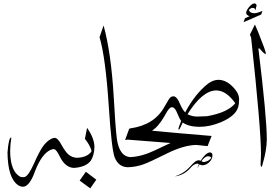

<svg xmlns="http://www.w3.org/2000/svg" viewBox="-20 -978 1602 1097"><path d="M420.4 -76.2Q429.2 -75.2 430.2 -60.1Q430.7 -34.2 413.1 -22.9Q406.7 -18.6 402.3 -18.6Q352.5 -20.5 321.8 -83.5Q302.2 -123.5 290 -125.5Q280.8 -127 267.6 -121.1Q219.2 -98.1 182.1 -4.9L169.9 26.4Q142.6 88.4 111.3 88.9Q96.7 88.9 81.5 78.6Q24.4 37.1 22.9 -106.9Q29.3 -190.9 43.5 -192.4L44.9 -191.4Q38.6 -153.8 38.1 -117.2Q38.1 -19 78.1 19Q94.2 34.2 105.5 34.2Q116.7 34.2 119.6 33.7Q142.1 28.3 173.1 -41.5Q204.1 -111.3 224.1 -139.6Q245.1 -170.4 273.4 -185.1Q283.7 -189.9 292.5 -190.4Q309.6 -190.4 331.1 -150.9Q354.5 -108.4 373 -93.8Q392.1 -78.1 420.4 -76.2Z M519.5 -134.8Q517.6 -88.9 498.5 -59.6Q471.2 -23.4 402.3 -18.6Q393.6 -21.5 393.1 -33.2Q393.1 -56.6 410.2 -71.8Q416 -76.2 420.9 -76.7Q470.2 -78.1 496.6 -105Q501 -109.9 503.4 -114.7Q494.6 -148.4 465.3 -184.6L477.5 -247.6Q519 -188 519.5 -139.2ZM470.7 3.4 530.3 48.8 495.6 98.1 435.1 53.7Z M629.9 -422.9Q639.2 -252 647 -190.4Q660.2 -82 728.5 -80.1Q735.8 -78.6 736.8 -68.8Q736.8 -46.9 725.8 -34.9Q714.8 -22.9 710 -22.5Q657.2 -23.9 635.3 -78.6Q617.7 -122.6 601.6 -369.6Q583 -651.4 548.8 -765.6Q554.7 -783.2 562.3 -804.9Q569.8 -826.7 571.8 -832.5Q615.2 -674.8 629.9 -422.9Z M1126.5 -59.6Q1153.8 -103.5 1178.7 -107.4H1179.7Q1195.8 -106 1193.6 -86.7Q1191.4 -67.4 1178.2 -53.7Q1159.7 -34.7 1138.2 -33.7Q1131.3 -33.2 1120.1 -38.1Q1114.3 -27.3 1113.3 -26.4Q1109.4 -19 1108.9 -19V-22Q1108.9 -22 1116.7 -40Q1109.9 -43 1105.5 -43Q1087.4 -40.5 1069.3 -20Q1032.2 23.4 979 29.8Q1024.9 15.1 1054.2 -14.2Q1055.7 -15.6 1083.5 -44.4Q1106.9 -68.8 1126.5 -59.6ZM1187 -75.7Q1183.6 -85 1167.7 -85.2Q1151.9 -85.4 1130.4 -57.1Q1140.6 -51.3 1147.5 -52.7Q1172.9 -56.6 1187 -75.7ZM954.1 -161.1 709 -180.2Q704.1 -180.2 694.8 -178.2L717.8 -241.7Q721.2 -244.1 725.1 -244.6Q862.3 -264.2 919.4 -367.7Q947.8 -418.9 955.6 -423.3Q963.4 -427.7 970.2 -427.7Q977.1 -427.7 979.5 -425.8Q993.2 -419.4 1008.1 -385Q1022.9 -350.6 1038.1 -335.9Q1094.7 -442.4 1168.5 -500Q1197.8 -521.5 1227.1 -522Q1281.7 -522 1328.1 -460.9Q1346.2 -436.5 1346.2 -409.9Q1346.2 -383.3 1339.8 -363.3Q1323.7 -314 1241.2 -279.3Q1178.7 -253.4 1119.6 -253.4Q1119.1 -253.4 1118.7 -253.4Q1058.6 -253.9 1023.9 -277.8L1007.3 -242.7Q1000 -231.9 999.5 -242.7Q999.5 -247.6 1015.1 -287.1Q1005.9 -298.3 993.4 -329.8Q981 -361.3 966.3 -365.2H961.4Q949.7 -365.2 934.1 -339.8Q929.2 -332 919.4 -314Q884.8 -253.9 848.1 -231.4Q946.8 -221.2 1189 -201.2L1166 -143.1Q1118.2 -147.9 1101.6 -149.9Q1027.8 -148.4 930.9 -99.6Q834 -50.8 794.7 -37.4Q755.4 -23.9 710 -22.5Q700.7 -23.9 700.2 -48.8Q700.2 -72.8 721.7 -79.6Q725.1 -80.6 727.1 -80.6Q791 -83.5 867.4 -120.1Q943.8 -156.7 954.1 -161.1ZM1051.3 -325.2Q1080.1 -311.5 1107.2 -312Q1134.3 -312.5 1162.1 -314Q1281.2 -334.5 1324.2 -388.2Q1272.5 -461.4 1214.8 -461.4Q1135.3 -460 1051.3 -325.2Z M1479.5 -915.5 1472.2 -895 1371.6 -851.1 1379.9 -874Q1387.7 -877.9 1405.8 -885.3Q1387.7 -891.6 1386.2 -904.8Q1387.2 -918 1402.3 -936.8Q1417.5 -955.6 1432.1 -958.5H1434.6Q1445.8 -956.5 1445.8 -946.3L1439.5 -919.4L1435.1 -929.2Q1429.7 -933.6 1423.8 -933.1Q1414.1 -933.1 1401.9 -921.4Q1407.2 -902.8 1433.6 -902.3Q1446.8 -902.8 1460.2 -908.2Q1473.6 -913.6 1479.5 -915.5ZM1468.8 -37.1 1471.2 -97.2Q1471.2 -244.1 1414.6 -764.6L1407.7 -779.8L1436.5 -837.9Q1442.4 -824.7 1455.6 -793Q1498 -687.5 1499 -672.9Q1498 -669.4 1497.1 -668.9Q1488.8 -670.4 1463.4 -700.7L1458.5 -701.7L1456.5 -699.2Q1504.4 -307.6 1504.4 -181.2Q1503.9 -120.6 1481.4 -43.5Q1476.1 -25.9 1476.1 -25.4H1474.1Q1468.8 -27.8 1468.8 -37.1Z"/></svg>

Font: AMoshref-Thulth
Style: Regular
Weight: 400
Designer: Ali Moshref
Foundry: Ali Moshref
Version: Version 0.1